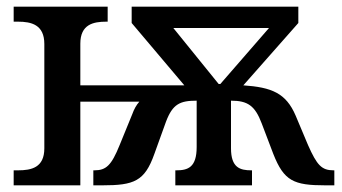

<svg xmlns="http://www.w3.org/2000/svg" viewBox="-20 -556 1026 576"><path d="M21 0H221V-251H398C389 -241 382 -228 377 -214L339 -121C314 -59 298 -45 263 -45H260V0H287C382 0 414 -12 443 -94L478 -191C498 -244 520 -254 570 -254V-115C570 -54 544 -45 509 -45H506V0H736V-45H734C700 -45 673 -53 673 -111V-254C723 -254 745 -239 765 -186L800 -94C832 -13 861 0 956 0H983V-45H981C945 -45 931 -60 904 -121L867 -209C838 -277 795 -294 710 -300L875 -487V-536H375V-487L533 -300H221V-425C221 -483 260 -491 299 -491H303V-536H21V-491H34C74 -491 113 -482 113 -424V-111C113 -53 74 -45 34 -45H21ZM636 -304 500 -472H787L641 -304Z"/></svg>

Font: Noto Serif Thai Medium
Style: Regular
Weight: 500
Designer: Monotype Design Team
Foundry: Monotype Imaging Inc.
Version: Version 1.901;PS 001.901;hotconv 1.0.88;makeotf.lib2.5.64775